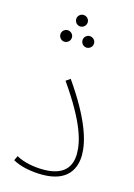

<svg xmlns="http://www.w3.org/2000/svg" viewBox="-112 -782 591 847"><g transform="rotate(15 183.0 -359.0)"><path d="M161 -670C176 -670 188 -682 188 -697C188 -711 176 -723 161 -723C147 -723 135 -711 135 -697C135 -682 147 -670 161 -670ZM111 -587C126 -587 138 -599 138 -614C138 -628 126 -640 111 -640C97 -640 85 -628 85 -614C85 -599 97 -587 111 -587ZM212 -587C227 -587 239 -599 239 -614C239 -628 227 -640 212 -640C198 -640 186 -628 186 -614C186 -599 198 -587 212 -587ZM32 -25C65 -5 119 5 167 5C287 5 315 -65 315 -125C315 -183 290 -279 180 -436L160 -422C272 -262 292 -179 292 -124C292 -64 260 -18 167 -18C125 -18 77 -26 42 -46Z"/></g></svg>

Font: Noto Sans Arabic SemCond Thin
Style: Regular
Weight: 100
Width: 4
Designer: Monotype Design Team, Nadine Chahine, Nizar Qandah and Khaled Hosny
Foundry: Monotype Imaging Inc.
Version: Version 2.012